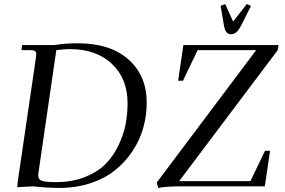

<svg xmlns="http://www.w3.org/2000/svg" viewBox="-20 -926 1414 954"><path d="M758.8 -19 1252.9 -676.8H961.9L889.2 -524.9H865.2L891.1 -702.1H1363.8L1359.9 -676.8L870.1 -25.9H1224.1L1296.9 -176.8H1321.8L1295.9 0H872.1Q807.1 0 766.1 7.8ZM1076.2 -897 1099.1 -905.8 1138.2 -818.8 1206.1 -905.8 1227.1 -897 1181.2 -805.2Q1167.5 -777.8 1155.5 -766.8Q1143.6 -755.9 1127.9 -755.9Q1112.3 -755.9 1104.2 -766.8Q1096.2 -777.8 1091.8 -805.2ZM65.9 3.9 67.9 -22 158.2 -637.2Q160.2 -650.9 160.2 -655.8Q160.2 -668.5 153.3 -672.6Q146.5 -676.8 127.9 -676.8H86.9L89.8 -702.1H249Q303.2 -710.9 366.2 -710.9Q527.8 -710.9 618.4 -630.4Q709 -549.8 709 -416Q709 -352.1 691.9 -291Q674.8 -230 638.9 -175.8Q603 -121.6 552.5 -80.8Q502 -40 430.4 -16.1Q358.9 7.8 274.9 7.8Q214.8 7.8 146 0ZM169.9 -54.2Q169.9 -34.2 188 -27.6Q206.1 -21 256.8 -21Q337.9 -21 401.9 -46.4Q465.8 -71.8 504.6 -111.3Q543.5 -150.9 568.8 -204.1Q594.2 -257.3 604 -308.6Q613.8 -359.9 613.8 -413.1Q613.8 -535.2 536.1 -608.6Q458.5 -682.1 325.2 -682.1Q301.8 -682.1 259.8 -676.8L171.9 -73.2Q169.9 -59.6 169.9 -54.2Z"/></svg>

Font: Dihjauti S
Style: Bold Italic
Weight: 700
Italic angle: -9°
Designer: T. Christopher White
Version: Version 3.0.0